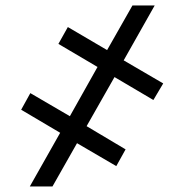

<svg xmlns="http://www.w3.org/2000/svg" viewBox="-20 -675 664 695"><path d="M394.5 -396 293.5 -218.3 434.6 -134.3 400.9 -73.7 258.8 -156.7 169.9 0H87.9L197.8 -194.3L56.6 -277.8L89.8 -337.9L232.9 -254.4L333 -432.6L191.4 -516.1L225.6 -577.1L367.7 -493.7L459.5 -655.3H540L427.7 -456.5L570.8 -373L535.2 -313Z"/></svg>

Font: LXGW WenKai Screen R
Style: Regular
Weight: 400
Designer: Fontworks Inc.
Version: Version 1.235;May 31, 2022